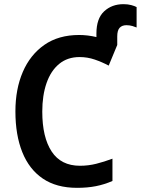

<svg xmlns="http://www.w3.org/2000/svg" viewBox="-20 -892 676 922"><path d="M573 -872Q594 -872 610.5 -867.5Q627 -863 636 -858V-760Q629 -763 616 -767Q603 -771 587 -771Q566 -771 554.5 -758.5Q543 -746 543 -717V-676L502 -577Q470 -594 435 -606Q400 -618 362 -618Q304 -618 264 -585Q224 -552 203.5 -493Q183 -434 183 -356Q183 -233 228 -164.5Q273 -96 364 -96Q404 -96 442 -105.5Q480 -115 520 -130V-23Q481 -6 440.5 2Q400 10 350 10Q251 10 185.5 -34.5Q120 -79 87 -161.5Q54 -244 54 -357Q54 -464 89.5 -546.5Q125 -629 193 -676.5Q261 -724 360 -724Q401 -724 443 -714V-731Q443 -803 480 -837.5Q517 -872 573 -872Z"/></svg>

Font: Noto Sans SemiCondensed SemiBold
Style: Regular
Weight: 600
Width: 4
Designer: Monotype Design Team
Foundry: Monotype Imaging Inc.
Version: Version 2.013; ttfautohint (v1.8.4.7-5d5b)